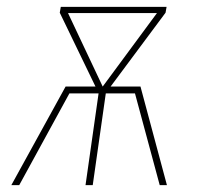

<svg xmlns="http://www.w3.org/2000/svg" viewBox="-20 -539 592 559"><path d="M389 -287 466 0H445L373 -267H288L250 0H229L267 -267H182L36 0H13L171 -287H258L154 -502L157 -519H465L462 -502L302 -287ZM178 -501 279 -287 437 -501Z"/></svg>

Font: Fira Sans Extra Condensed Thin
Style: Italic
Weight: 250
Width: 3
Italic angle: -8°
Designer: Carrois Corporate & Edenspiekermann AG
Foundry: Carrois Corporate GbR & Edenspiekermann AG
Version: Version 4.203